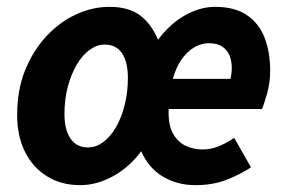

<svg xmlns="http://www.w3.org/2000/svg" viewBox="-20 -528 838 560"><path d="M214 12Q159 12 117.5 -13.5Q76 -39 53 -85Q30 -131 30 -192Q30 -265 53 -322.5Q76 -380 115 -422Q154 -464 202 -486Q250 -508 299 -508Q355 -508 388 -483.5Q421 -459 441 -412Q475 -458 519 -483Q563 -508 607 -508Q666 -508 701.5 -483Q737 -458 752.5 -416Q768 -374 768 -322Q768 -287 759 -255Q750 -223 744 -210H472Q470 -166 483.5 -140.5Q497 -115 520 -103.5Q543 -92 572 -92Q596 -92 620.5 -102.5Q645 -113 663 -126L712 -40Q684 -21 643 -4.5Q602 12 550 12Q497 12 455 -13Q413 -38 392 -87Q357 -40 309.5 -14Q262 12 214 12ZM237 -98Q260 -98 281 -113.5Q302 -129 318 -156.5Q334 -184 343.5 -221Q353 -258 353 -301Q353 -347 336 -372.5Q319 -398 285 -398Q263 -398 242 -383Q221 -368 204.5 -340.5Q188 -313 178 -276Q168 -239 168 -195Q168 -150 185.5 -124Q203 -98 237 -98ZM484 -298H652Q654 -305 655 -313.5Q656 -322 656 -330Q656 -350 649.5 -366Q643 -382 628.5 -392Q614 -402 589 -402Q568 -402 547.5 -390.5Q527 -379 510.5 -356Q494 -333 484 -298Z"/></svg>

Font: Source Sans 3 ExtraLight
Style: Bold Italic
Weight: 700
Italic angle: -11°
Version: Version 3.052;hotconv 1.1.0;makeotfexe 2.6.0